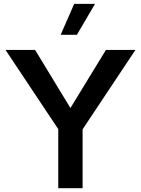

<svg xmlns="http://www.w3.org/2000/svg" viewBox="-20 -997 747 1017"><path d="M417.5 0H288.6V-313L9.3 -732.4H166L353 -424.8L541 -732.4H697.3L417.5 -312ZM387.2 -812.5H301.3L373 -976.6H483.4Z"/></svg>

Font: Kumbh Sans SemiBold
Style: Regular
Weight: 600
Version: Version 1.005